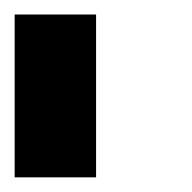

<svg xmlns="http://www.w3.org/2000/svg" viewBox="-20 -242 262 262"><path d="M111.1 0H0V-222.2H111.1Z"/></svg>

Font: Pixeloid Sans
Style: Regular
Weight: 400
Designer: GGBotNet
Foundry: GGBotNet
Version: 0.5